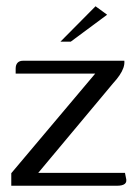

<svg xmlns="http://www.w3.org/2000/svg" viewBox="-20 -593 439 613"><path d="M102 -41H379L382 -26Q386 -12 378.5 -6Q371 0 354 0H16V-40L284 -358H30V-374Q30 -386 36 -392.5Q42 -399 53 -399H377Q378 -388 374 -376.5Q370 -365 361.5 -352.5Q353 -340 341 -327ZM173 -460 285 -573 322 -546 206 -460Z"/></svg>

Font: Genos
Style: Regular
Weight: 400
Designer: Robert E. Leuschke
Foundry: Robert E. Leuschke
Version: Version 1.010